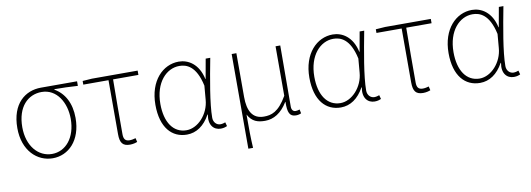

<svg xmlns="http://www.w3.org/2000/svg" viewBox="-58 -895 4003 1448"><g transform="rotate(-10 1944.0 -171.0)"><path d="M284 13C404 13 505 -84 505 -257C505 -371 459 -452 385 -494V-498C446 -498 503 -496 564 -492V-527H287C167 -527 59 -445 59 -257C59 -84 165 13 284 13ZM284 -20C179 -20 97 -113 97 -257C97 -413 181 -494 286 -494C402 -494 468 -381 468 -257C468 -113 389 -20 284 -20Z M875 13C898 13 920 7 931 2L924 -28C911 -24 894 -20 878 -20C845 -20 832 -37 832 -75C832 -215 832 -353 834 -494H1028V-527H678L606 -522V-494H799V-81C799 -14 819 13 875 13Z M1311 13C1384 13 1445 -29 1489 -109H1492C1477 -29 1517 13 1570 13C1593 13 1608 7 1619 2L1611 -28C1601 -24 1586 -20 1573 -20C1544 -20 1520 -44 1520 -79C1520 -188 1555 -375 1584 -527H1549L1522 -376H1520C1494 -496 1415 -540 1344 -540C1223 -540 1115 -434 1115 -249C1115 -74 1197 13 1311 13ZM1314 -20C1212 -20 1153 -110 1153 -249C1153 -414 1244 -507 1343 -507C1396 -507 1470 -485 1504 -328L1495 -222C1487 -112 1401 -20 1314 -20Z M1748 198H1784C1779 108 1779 66 1779 -58C1810 0 1853 13 1910 13C1975 13 2035 -22 2083 -101H2085C2083 -20 2097 13 2146 13C2163 13 2176 9 2186 4L2180 -26C2166 -22 2159 -20 2149 -20C2131 -20 2118 -33 2118 -59C2118 -217 2119 -368 2120 -527H2084V-148C2018 -34 1963 -20 1906 -20C1819 -20 1784 -85 1784 -192V-527H1748Z M2490 13C2563 13 2624 -29 2668 -109H2671C2656 -29 2696 13 2749 13C2772 13 2787 7 2798 2L2790 -28C2780 -24 2765 -20 2752 -20C2723 -20 2699 -44 2699 -79C2699 -188 2734 -375 2763 -527H2728L2701 -376H2699C2673 -496 2594 -540 2523 -540C2402 -540 2294 -434 2294 -249C2294 -74 2376 13 2490 13ZM2493 -20C2391 -20 2332 -110 2332 -249C2332 -414 2423 -507 2522 -507C2575 -507 2649 -485 2683 -328L2674 -222C2666 -112 2580 -20 2493 -20Z M3120 13C3143 13 3165 7 3176 2L3169 -28C3156 -24 3139 -20 3123 -20C3090 -20 3077 -37 3077 -75C3077 -215 3077 -353 3079 -494H3273V-527H2923L2851 -522V-494H3044V-81C3044 -14 3064 13 3120 13Z M3556 13C3629 13 3690 -29 3734 -109H3737C3722 -29 3762 13 3815 13C3838 13 3853 7 3864 2L3856 -28C3846 -24 3831 -20 3818 -20C3789 -20 3765 -44 3765 -79C3765 -188 3800 -375 3829 -527H3794L3767 -376H3765C3739 -496 3660 -540 3589 -540C3468 -540 3360 -434 3360 -249C3360 -74 3442 13 3556 13ZM3559 -20C3457 -20 3398 -110 3398 -249C3398 -414 3489 -507 3588 -507C3641 -507 3715 -485 3749 -328L3740 -222C3732 -112 3646 -20 3559 -20Z"/></g></svg>

Font: Noto Sans CJK JP Thin
Style: Regular
Weight: 250
Designer: Ryoko NISHIZUKA (kana & ideographs); Paul D. Hunt (Latin, Greek & Cyrillic); Wenlong ZHANG (bopomofo); Sandoll Communica
Foundry: Adobe Systems Incorporated
Version: Version 1.004;PS 1.004;hotconv 1.0.82;makeotf.lib2.5.63406